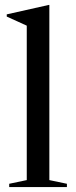

<svg xmlns="http://www.w3.org/2000/svg" viewBox="-20 -762 310 782"><path d="M181 -28.5 252.5 -13.5V0H17.5V-13.5L89 -28.5V-657.5L7.5 -694.5V-703.5L179 -742H181Z"/></svg>

Font: Newsreader Display
Style: Regular
Weight: 400
Designer: Hugues Gentile
Foundry: Production Type
Version: Version 1.001